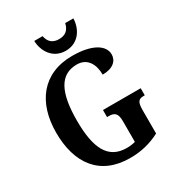

<svg xmlns="http://www.w3.org/2000/svg" viewBox="-215 -1056 1104 1199"><g transform="rotate(-30 336.5 -456.5)"><path d="M357 -771C450 -771 496 -848 498 -923H439C429 -875 400 -855 357 -855C315 -855 285 -875 276 -923H216C218 -848 265 -771 357 -771ZM371 10C450 10 518 -7 586 -42V-210C586 -269 599 -284 635 -284H644V-335H372V-284H385C425 -284 445 -269 445 -214V-63C424 -57 403 -55 383 -55C248 -55 198 -162 198 -358C198 -557 248 -663 372 -663C446 -663 481 -604 481 -527C556 -527 593 -563 593 -609C593 -674 518 -724 374 -724C160 -724 48 -574 48 -358C48 -137 153 10 371 10Z"/></g></svg>

Font: Noto Serif Tamil Condensed
Style: Bold
Weight: 700
Width: 3
Designer: Indian Type Foundry, Tom Grace, and the Monotype Design Team
Foundry: Monotype Imaging Inc.
Version: Version 2.004